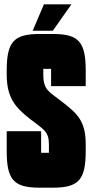

<svg xmlns="http://www.w3.org/2000/svg" viewBox="-20 -862 427 887"><path d="M131 -720H224L310 -842H183ZM206 -156H170V-256H11V-165C11 -33 42 5 162 5H225C345 5 376 -33 376 -165V-196C376 -305 335 -338 268 -391C206 -440 180 -444 180 -519V-544H216V-464H376V-535C376 -667 345 -705 225 -705H162C42 -705 11 -667 11 -535V-518C11 -409 52 -365 118 -313C181 -264 206 -256 206 -195Z"/></svg>

Font: Queering Heavy
Style: Bold
Weight: 900
Designer: Adam Naccarato
Foundry: adamnac
Version: Version 2.000;hotconv 1.0.109;makeotfexe 2.5.65596